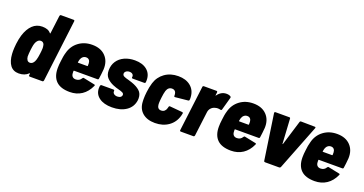

<svg xmlns="http://www.w3.org/2000/svg" viewBox="-37 -1328 3720 1964"><g transform="rotate(20 1823.0 -346.0)"><path d="M379 -700H517Q522 -700 525 -696.5Q528 -693 527 -688L444 -12Q443 -7 439.5 -3.5Q436 0 431 0H293Q288 0 285 -3.5Q282 -7 283 -12L285 -29Q285 -36 279 -31Q239 8 175 8Q114 8 81.5 -35.5Q49 -79 44 -157Q43 -168 43 -189Q43 -219 48 -267Q55 -324 68 -366Q92 -442 135.5 -483.5Q179 -525 241 -525Q272 -525 295.5 -516.5Q319 -508 335 -488Q337 -486 339 -486.5Q341 -487 341 -490L366 -688Q367 -693 370.5 -696.5Q374 -700 379 -700ZM313 -260Q314 -268 316 -286.5Q318 -305 318 -318L317 -333Q316 -356 305.5 -369.5Q295 -383 276 -383Q258 -383 244 -370Q230 -357 222 -334Q216 -316 212.5 -292.5Q209 -269 208 -260Q203 -217 203 -187Q205 -163 215.5 -148.5Q226 -134 245 -134Q264 -134 278 -148.5Q292 -163 299 -187Q307 -211 313 -260Z M966 -224Q965 -212 953 -212H699Q694 -212 694 -207V-198Q694 -185 695 -179Q697 -158 709.5 -146Q722 -134 744 -134Q784 -134 804 -168Q809 -178 819 -176L940 -151Q953 -149 947 -137Q915 -66 859.5 -29Q804 8 730 8Q630 8 581 -40Q532 -88 532 -180Q532 -216 538 -259Q540 -281 544.5 -307Q549 -333 555 -352Q575 -431 637 -478Q699 -525 785 -525Q878 -525 930 -471Q982 -417 978 -329Q973 -268 966 -224ZM712 -336 706 -308Q705 -303 710 -303H809Q814 -303 814 -308V-336Q813 -357 801.5 -370Q790 -383 769 -383Q749 -383 734 -370.5Q719 -358 712 -336Z M998 -131Q998 -143 999 -149L1000 -157Q1001 -162 1004.5 -165.5Q1008 -169 1013 -169H1144Q1149 -169 1152 -165.5Q1155 -162 1154 -157V-156Q1152 -138 1166.5 -126.5Q1181 -115 1204 -115Q1226 -115 1239 -125Q1252 -135 1252 -151Q1252 -165 1236.5 -173Q1221 -181 1189 -189Q1181 -191 1162.5 -196.5Q1144 -202 1129 -209Q1086 -227 1058 -256.5Q1030 -286 1030 -337Q1030 -394 1058 -436.5Q1086 -479 1136 -502Q1186 -525 1249 -525Q1333 -525 1381.5 -484.5Q1430 -444 1430 -375Q1430 -360 1429 -352Q1428 -347 1424.5 -344Q1421 -341 1416 -341H1290Q1279 -341 1279 -353L1280 -357Q1282 -374 1270 -385Q1258 -396 1236 -396Q1214 -396 1199.5 -384.5Q1185 -373 1185 -358Q1185 -340 1202.5 -331Q1220 -322 1257 -313L1295 -301Q1350 -282 1383 -252.5Q1416 -223 1416 -171Q1416 -158 1415 -151Q1405 -76 1344 -34Q1283 8 1189 8Q1100 8 1049 -30Q998 -68 998 -131Z M1467 -156Q1466 -164 1466 -182Q1466 -220 1471 -260Q1477 -315 1492 -364Q1515 -438 1576 -481.5Q1637 -525 1722 -525Q1805 -525 1856 -483Q1907 -441 1912 -370Q1913 -365 1913 -354Q1913 -344 1912 -338Q1912 -327 1900 -325L1761 -311H1759Q1751 -311 1751 -319V-325L1750 -341Q1748 -360 1736 -371.5Q1724 -383 1704 -383Q1663 -383 1647 -336Q1638 -305 1633 -260Q1628 -220 1628 -198Q1628 -185 1629 -179Q1631 -158 1642 -146Q1653 -134 1673 -134Q1696 -134 1710 -146.5Q1724 -159 1729 -179Q1731 -184 1733 -194Q1734 -200 1738 -203Q1742 -206 1747 -205L1882 -193Q1895 -191 1892 -180L1887 -157Q1866 -79 1804.5 -35.5Q1743 8 1657 8Q1571 8 1520.5 -35.5Q1470 -79 1467 -156Z M2292 -512Q2299 -506 2296 -497L2257 -357Q2253 -346 2242 -349Q2226 -353 2213 -353Q2198 -353 2186 -349Q2161 -344 2142.5 -324.5Q2124 -305 2121 -277L2088 -12Q2087 -7 2083.5 -3.5Q2080 0 2075 0H1937Q1932 0 1929 -3.5Q1926 -7 1927 -12L1988 -505Q1988 -510 1992 -513.5Q1996 -517 2001 -517H2138Q2149 -517 2149 -505L2145 -472Q2144 -468 2145.5 -467.5Q2147 -467 2149 -470Q2188 -524 2246 -524Q2274 -524 2292 -512Z M2720 -224Q2719 -212 2707 -212H2453Q2448 -212 2448 -207V-198Q2448 -185 2449 -179Q2451 -158 2463.5 -146Q2476 -134 2498 -134Q2538 -134 2558 -168Q2563 -178 2573 -176L2694 -151Q2707 -149 2701 -137Q2669 -66 2613.5 -29Q2558 8 2484 8Q2384 8 2335 -40Q2286 -88 2286 -180Q2286 -216 2292 -259Q2294 -281 2298.5 -307Q2303 -333 2309 -352Q2329 -431 2391 -478Q2453 -525 2539 -525Q2632 -525 2684 -471Q2736 -417 2732 -329Q2727 -268 2720 -224ZM2466 -336 2460 -308Q2459 -303 2464 -303H2563Q2568 -303 2568 -308V-336Q2567 -357 2555.5 -370Q2544 -383 2523 -383Q2503 -383 2488 -370.5Q2473 -358 2466 -336Z M2842 -10 2769 -505V-507Q2769 -518 2780 -518H2931Q2942 -518 2942 -507L2958 -239Q2958 -236 2960 -236Q2962 -236 2963 -239L3045 -507Q3048 -518 3059 -518L3209 -516Q3221 -516 3217 -503L3024 -10Q3019 0 3009 0H2855Q2844 0 2842 -10Z M3631 -224Q3630 -212 3618 -212H3364Q3359 -212 3359 -207V-198Q3359 -185 3360 -179Q3362 -158 3374.5 -146Q3387 -134 3409 -134Q3449 -134 3469 -168Q3474 -178 3484 -176L3605 -151Q3618 -149 3612 -137Q3580 -66 3524.5 -29Q3469 8 3395 8Q3295 8 3246 -40Q3197 -88 3197 -180Q3197 -216 3203 -259Q3205 -281 3209.5 -307Q3214 -333 3220 -352Q3240 -431 3302 -478Q3364 -525 3450 -525Q3543 -525 3595 -471Q3647 -417 3643 -329Q3638 -268 3631 -224ZM3377 -336 3371 -308Q3370 -303 3375 -303H3474Q3479 -303 3479 -308V-336Q3478 -357 3466.5 -370Q3455 -383 3434 -383Q3414 -383 3399 -370.5Q3384 -358 3377 -336Z"/></g></svg>

Font: Barlow Semi Condensed ExtraBold
Style: Italic
Weight: 800
Width: 4
Italic angle: -7°
Designer: Jeremy Tribby
Foundry: Tribby Type
Version: Version 1.408